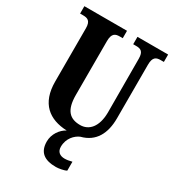

<svg xmlns="http://www.w3.org/2000/svg" viewBox="-224 -833 1072 1193"><g transform="rotate(30 312.0 -237.0)"><path d="M369 240C386 240 425 234 442 224V160C423 165 405 168 390 168C357 168 333 152 333 115C333 54 373 15 407 1C505 -24 547 -103 547 -212V-596C547 -653 570 -661 602 -661H624V-714H404V-661H425C457 -661 479 -653 479 -600L480 -214C479 -112 432 -61 369 -61C296 -61 253 -98 253 -210V-596C253 -653 277 -661 308 -661H329V-714H23V-661H45C76 -661 100 -653 100 -600V-218C100 -61 187 5 314 10C274 31 241 78 241 130C241 206 284 240 369 240Z"/></g></svg>

Font: Noto Serif Lao ExtraCondensed ExtraBold
Style: Regular
Weight: 800
Width: 2
Designer: Monotype Design Team
Foundry: Monotype Imaging Inc.
Version: Version 2.003